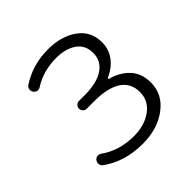

<svg xmlns="http://www.w3.org/2000/svg" viewBox="-154 -668 802 802"><g transform="rotate(-45 247.0 -267.0)"><path d="M245.1 12.7Q138.7 12.7 64.5 -41Q53.7 -47.9 53.7 -61.5Q53.7 -69.3 58.6 -76.2Q64.5 -84 74.2 -85.4Q84 -86.9 91.8 -81.1Q154.3 -36.1 241.2 -36.1Q303.7 -36.1 346.2 -66.9Q388.7 -97.7 388.7 -149.4Q388.7 -202.1 347.2 -229.5Q305.7 -256.8 227.5 -256.8H181.6Q172.9 -256.8 166 -263.7Q159.2 -270.5 159.2 -279.8Q159.2 -289.1 166 -295.9Q172.9 -302.7 181.6 -302.7H213.9Q288.1 -302.7 327.1 -329.1Q366.2 -355.5 366.2 -402.3Q366.2 -449.2 331.5 -473.1Q296.9 -497.1 241.2 -497.1Q166 -497.1 107.4 -460Q99.6 -454.1 89.8 -455.6Q80.1 -457 74.2 -465.3Q68.4 -473.6 69.8 -483.4Q71.3 -493.2 79.1 -499Q151.4 -546.9 243.2 -546.9Q320.3 -546.9 372.1 -510.3Q423.8 -473.6 423.8 -407.2Q423.8 -367.2 400.4 -335.4Q377 -303.7 335.9 -286.1Q334 -285.2 334 -282.7Q334 -280.3 335.9 -279.3Q385.7 -266.6 417.5 -232.9Q449.2 -199.2 449.2 -144.5Q449.2 -75.2 390.1 -31.2Q331.1 12.7 245.1 12.7Z"/></g></svg>

Font: Gen Jyuu Gothic P Light
Style: Regular
Weight: 200
Designer: [Source Han Sans]
Ryoko NISHIZUKA  (kana & ideographs); Paul D. Hunt (Latin, Greek & Cyrillic); Wenlong ZHANG  (bopomofo
Version: Version 1.002.20150607